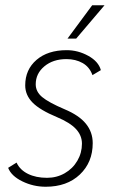

<svg xmlns="http://www.w3.org/2000/svg" viewBox="-20 -701 435 731"><path d="M11 -62 43 -82Q56 -54 86.5 -39Q117 -24 159 -24Q196 -24 226.5 -41.5Q257 -59 274.5 -89Q292 -119 292 -154Q292 -185 269.5 -209.5Q247 -234 197 -255Q132 -282 104 -310.5Q76 -339 76 -376Q76 -436 119 -473Q162 -510 234 -510Q277 -510 316 -488.5Q355 -467 364 -434L332 -415Q321 -446 294.5 -461Q268 -476 233 -476Q182 -476 149 -448.5Q116 -421 116 -380Q116 -352 140.5 -331.5Q165 -311 226 -285Q281 -262 307 -230Q333 -198 333 -156Q333 -83 284 -36.5Q235 10 154 10Q107 10 65 -10.5Q23 -31 11 -62ZM331 -681H378L270 -554H237Z"/></svg>

Font: Sarabun Thin
Style: Italic
Weight: 250
Italic angle: -10°
Designer: Suppakit Chalermlarp | Katatrad Co.,Ltd.
Foundry: Cadson Demak Co.,Ltd.
Version: Version 1.000; ttfautohint (v1.6)